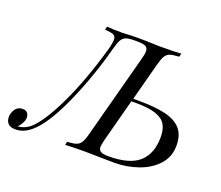

<svg xmlns="http://www.w3.org/2000/svg" viewBox="-153 -717 1008 874"><g transform="rotate(20 351.0 -280.0)"><path d="M709.7 -170.2Q709.7 -115.3 675 -77Q640.3 -38.7 585.1 -19.4Q529.8 0 469.4 0L410.5 -0.8Q362.1 -2.4 330.6 -2.4Q266.1 -2.4 232.3 0L235.5 -16.1Q264.5 -17.7 279 -22.6Q293.5 -27.4 302 -41.1Q310.5 -54.8 318.5 -85.5L425 -485.5Q432.3 -511.3 432.3 -525Q432.3 -542.7 420.2 -548.8Q408.1 -554.8 377.4 -554.8H366.1Q338.7 -554.8 325 -549.6Q311.3 -544.4 303.2 -530.2Q295.2 -516.1 287.1 -485.5Q247.6 -336.3 186.3 -200Q125 -63.7 66.9 -16.9Q33.1 11.3 -4.8 11.3Q-29.8 11.3 -41.1 -0.4Q-52.4 -12.1 -52.4 -31.5Q-52.4 -51.6 -40.3 -69.8Q-28.2 -87.9 -4.8 -87.9Q11.3 -87.9 18.5 -78.6Q25.8 -69.4 25.8 -55.6Q25.8 -44.4 18.5 -30.2Q11.3 -16.1 0 -5.6H1.6Q30.6 -7.3 55.6 -26.6Q103.2 -65.3 162.5 -188.3Q221.8 -311.3 271 -485.5Q277.4 -512.9 277.4 -524.2Q277.4 -541.9 265.7 -547.6Q254 -553.2 223.4 -554.8L227.4 -571Q253.2 -568.5 302.4 -568.5Q315.3 -568.5 323.4 -569.4Q347.6 -571 374.2 -571Q416.1 -571 453.2 -569.4Q464.5 -568.5 483.1 -568.5Q552.4 -568.5 587.1 -571L583.1 -554.8Q553.2 -553.2 539.1 -548.4Q525 -543.5 516.5 -529.8Q508.1 -516.1 500 -485.5L451.6 -303.2H479.8Q558.9 -303.2 608.9 -291.1Q658.9 -279 684.3 -250Q709.7 -221 709.7 -170.2ZM629 -182.3Q629 -219.4 614.9 -242.7Q600.8 -266.1 565.7 -277.8Q530.6 -289.5 469.4 -289.5H447.6L393.5 -85.5Q386.3 -56.5 386.3 -46Q386.3 -31.5 397.2 -25Q408.1 -18.5 434.7 -18.5Q537.1 -18.5 583.1 -60.1Q629 -101.6 629 -182.3Z"/></g></svg>

Font: Playfair Display SC
Style: Italic
Weight: 400
Italic angle: -14°
Designer: Claus Eggers Sørensen
Foundry: Claus Eggers Sørensen
Version: Version 1.202; ttfautohint (v1.6)